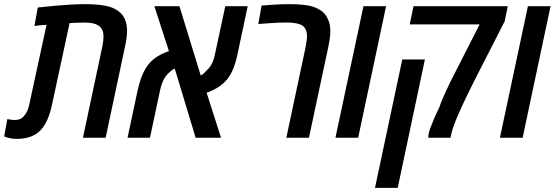

<svg xmlns="http://www.w3.org/2000/svg" viewBox="-58 -660 2658 920"><path d="M21 5.4Q5.4 5.4 -9 2.4Q-23.4 -0.5 -38.1 -6.3L-22.9 -89.4Q-2.4 -85 13.2 -85Q30.3 -85.4 42.2 -91.8Q54.2 -98.1 63.5 -112.8Q69.8 -121.6 74.5 -133.3Q79.1 -145 83 -162.6L165 -541Q150.4 -540.5 136 -539.1Q121.6 -537.6 106.9 -535.6L123 -624Q162.6 -628.4 201.7 -632.1Q240.7 -635.7 278.8 -637.9Q316.9 -640.1 354 -640.1Q400.9 -640.1 441.7 -633.5Q482.4 -627 508.8 -606.9Q531.7 -590.3 541.3 -565.9Q550.8 -541.5 550.8 -514.2Q550.8 -496.6 548.1 -476.6Q545.4 -456.5 540.5 -434.6L448.2 0H339.4L432.1 -436Q438 -464.4 438 -484.4Q438 -501.5 433.6 -512.7Q429.2 -523.9 420.9 -531.7Q412.6 -540 400.4 -544.4Q388.2 -548.8 374 -550.3Q359.9 -551.8 346.2 -551.8Q334 -551.8 315.2 -551.3Q296.4 -550.8 275.4 -549.3L191.4 -159.2Q182.6 -118.2 169.2 -87.2Q155.8 -56.2 136 -35.6Q116.2 -15.1 87.9 -4.9Q59.6 5.4 21 5.4Z M553.2 0 601.1 -225.6Q607.9 -256.3 617.9 -284.9Q627.9 -313.5 643.6 -337.9Q661.1 -365.2 687.7 -383.8Q714.4 -402.3 751.5 -415L681.6 -630.4H801.8L903.8 -298.3Q911.6 -302.2 918.5 -308.3Q925.3 -314.5 931.6 -322.3Q947.3 -335.4 957 -354.7Q966.8 -374 972.7 -403.3L1021.5 -630.4H1128.9L1080.1 -400.4Q1071.8 -360.8 1059.6 -330.6Q1047.4 -300.3 1028.8 -277.8Q1017.6 -264.2 1001.5 -252Q985.4 -239.7 967.3 -230.5Q949.2 -221.2 932.1 -215.8L1001 0H879.4L779.3 -331.5Q771.5 -328.1 764.4 -322.8Q757.3 -317.4 750.5 -310.1Q734.9 -296.4 724.6 -275.1Q714.4 -253.9 708 -222.7L660.6 0Z M1314 0 1406.7 -436Q1409.2 -449.7 1411.1 -463.1Q1413.1 -476.6 1413.1 -486.3Q1413.1 -499.5 1409.7 -511.2Q1406.2 -522.9 1399.4 -530.3Q1395 -535.2 1388.7 -538.8Q1382.3 -542.5 1374.5 -544.9Q1362.3 -548.8 1345.5 -550.5Q1328.6 -552.2 1314.9 -552.2Q1296.4 -552.2 1274.9 -551.3Q1253.4 -550.3 1229.2 -548.6Q1205.1 -546.9 1179.7 -544.9L1195.3 -633.3Q1233.9 -636.7 1266.1 -638.4Q1298.3 -640.1 1325.7 -640.1Q1378.4 -640.1 1413.8 -634.5Q1449.2 -628.9 1475.1 -612.3Q1488.3 -605 1497.3 -594.2Q1506.3 -583.5 1511.7 -570.8Q1519 -557.6 1522 -542.5Q1524.9 -527.3 1524.9 -511.7Q1524.9 -496.1 1522.2 -475.8Q1519.5 -455.6 1514.6 -432.6L1422.4 0Z M1549.3 0 1683.6 -630.4H1792L1658.2 0Z M1994.1 0Q1994.6 -3.4 1994.6 -7.8Q1994.6 -12.2 1995.6 -17.6Q1997.6 -28.8 2004.6 -48.1Q2011.7 -67.4 2022.7 -93Q2033.7 -118.7 2047.9 -147.5Q2051.8 -160.6 2059.8 -179.9Q2067.9 -199.2 2078.4 -222.2Q2088.9 -245.1 2100.6 -269L2240.2 -543H1905.3L1923.3 -630.4H2375L2360.4 -558.1L2221.7 -286.6Q2217.8 -278.8 2212.2 -267.6Q2206.5 -256.3 2199.7 -242.7Q2192.9 -229 2185.8 -214.6Q2178.7 -200.2 2172.1 -185.8Q2165.5 -171.4 2159.2 -158.7Q2147 -131.8 2136 -106.9Q2125 -82 2116.7 -58.8Q2108.4 -35.6 2103.5 -14.6L2100.6 0ZM1738.8 240.2 1869.6 -375H1978L1847.7 240.2Z M2337.4 0 2471.7 -630.4H2580.1L2446.3 0Z"/></svg>

Font: Open Sans SemiCondensed SemiBold
Style: Italic
Weight: 600
Width: 4
Italic angle: -12°
Designer: Monotype Design Team
Foundry: Monotype Imaging Inc.
Version: Version 3.000